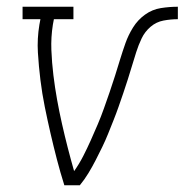

<svg xmlns="http://www.w3.org/2000/svg" viewBox="-20 -550 548 570"><path d="M171 0Q159 -38 149 -76.5Q139 -115 130 -154Q121 -193 113 -232.5Q105 -272 100 -312.5Q95 -353 92.5 -394Q90 -435 97 -477L100 -493H47V-530H198V-493H140L137 -477Q131 -439 132.5 -401.5Q134 -364 138.5 -327Q143 -290 149.5 -254Q156 -218 164 -182.5Q172 -147 181 -112Q190 -77 200 -42Q215 -63 227 -86.5Q239 -110 249.5 -133.5Q260 -157 270 -180.5Q280 -204 288.5 -228Q297 -252 305.5 -276.5Q314 -301 321.5 -325Q329 -349 336.5 -373.5Q344 -398 352.5 -422Q361 -446 375 -468.5Q389 -491 410.5 -506.5Q432 -522 457.5 -526Q483 -530 508 -530V-493Q487 -493 465.5 -489Q444 -485 427 -470.5Q410 -456 400.5 -436Q391 -416 384.5 -395.5Q378 -375 372 -355Q366 -335 359.5 -314.5Q353 -294 346 -273.5Q339 -253 332 -233Q325 -213 317 -193Q309 -173 301 -153Q293 -133 283.5 -113.5Q274 -94 264 -74.5Q254 -55 242.5 -36Q231 -17 217 0Z"/></svg>

Font: Iosevka Curly Slab XLtObl
Style: Regular
Weight: 200
Italic angle: -9°
Monospace: yes
Designer: Belleve Invis
Foundry: Belleve Invis
Version: Version 11.1.0; ttfautohint (v1.8.3)